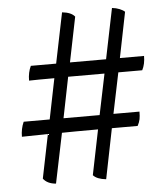

<svg xmlns="http://www.w3.org/2000/svg" viewBox="-52 -761 705 816"><g transform="rotate(-5 300.5 -353.5)"><path d="M459 -440 423 -266H534Q534 -247 531.5 -234Q529 -221 521 -206H425H411L368 8Q329 4 313 -14L352 -206Q240 -206 198 -205L154 8Q117 5 100 -18L138 -205L27 -203Q27 -237 40 -266H151L186 -439Q111 -439 78 -438Q78 -473 91 -500H199L243 -715Q282 -711 297 -692L258 -500H412L456 -715Q474 -713 488.5 -707Q503 -701 510 -694L471 -500H574Q574 -465 561 -440H490ZM400 -440H245L210 -266H364Z"/></g></svg>

Font: Vollkorn SC SemiBold
Style: Regular
Weight: 600
Designer: Friedrich Althausen
Foundry: Friedrich Althausen
Version: Version 4.015